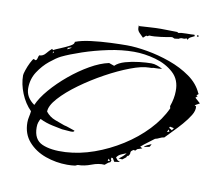

<svg xmlns="http://www.w3.org/2000/svg" viewBox="-66 -626 807 711"><g transform="rotate(10 337.0 -271.0)"><path d="M229 7Q187 7 147.5 -7Q108 -21 82.5 -50Q57 -79 57 -122Q57 -133 59.5 -143.5Q62 -154 63 -165Q39 -189 25 -223.5Q11 -258 11 -291Q11 -296 16 -311Q21 -326 28 -340Q35 -354 39 -357H40L46 -354Q51 -354 53 -362.5Q55 -371 57 -374Q71 -374 80.5 -385.5Q90 -397 100 -406L104 -402Q111 -406 129.5 -413.5Q148 -421 164 -429.5Q180 -438 178 -446Q201 -455 237 -459.5Q273 -464 310 -465.5Q347 -467 371 -467Q404 -467 447.5 -459.5Q491 -452 534.5 -436.5Q578 -421 612.5 -396.5Q647 -372 662 -337L664 -336L656 -329L661 -327L654 -320L674 -302L656 -292L663 -288H662Q664 -273 653 -255Q642 -237 625.5 -218Q609 -199 592.5 -182.5Q576 -166 566 -155Q557 -154 549.5 -150Q542 -146 533 -144L496 -116L484 -106L493 -101L475 -95L468 -88L463 -90Q451 -84 452 -77.5Q453 -71 445 -63L443 -65L440 -58L427 -48L413 -49Q429 -60 439 -73Q430 -70 419 -65Q408 -60 403 -51L410 -42L420 -37L399 -34L392 -46L387 -48L385 -42L388 -37L385 -30Q379 -28 375 -24.5Q371 -21 366 -17Q344 -19 318 -9Q292 1 268 1L259 5Q252 6 244.5 6.5Q237 7 229 7ZM215 -38Q268 -41 321.5 -60Q375 -79 424 -110Q473 -141 511 -181Q549 -221 569 -265L567 -273Q578 -304 578 -331Q579 -374 551 -399.5Q523 -425 482 -436.5Q441 -448 401 -448Q355 -448 305 -437.5Q255 -427 210.5 -412Q166 -397 137 -383Q121 -375 97.5 -356Q74 -337 56 -309.5Q38 -282 38 -247Q38 -213 71 -190Q83 -218 110.5 -250Q138 -282 173.5 -311.5Q209 -341 246.5 -362.5Q284 -384 317 -391L337 -384Q350 -397 374.5 -404Q399 -411 426 -414Q453 -417 471 -417Q482 -417 493 -413Q504 -409 514 -404Q508 -403 502 -402.5Q496 -402 489 -402Q480 -402 478 -401Q476 -400 465 -400Q439 -400 396.5 -384Q354 -368 306.5 -342Q259 -316 217 -285.5Q175 -255 148.5 -225.5Q122 -196 122 -174Q136 -156 157.5 -148Q179 -140 193 -135Q203 -133 213.5 -129Q224 -125 234 -122Q234 -116 221 -116.5Q208 -117 188 -119Q177 -121 151 -126.5Q125 -132 103 -143Q99 -136 96.5 -128.5Q94 -121 94 -110Q94 -64 127 -49.5Q160 -35 215 -38ZM155 -414Q166 -418 171 -424L157 -420ZM104 -390 109 -394 108 -399Q107 -397 106 -394.5Q105 -392 104 -390ZM589 -186 595 -195 580 -198 578 -195V-193ZM572 -177 581 -179 577 -187ZM499 -107 498 -108Q503 -113 509.5 -116Q516 -119 523 -122H524L519 -112Q514 -110 509 -109.5Q504 -109 499 -107ZM375 -33 383 -35 377 -42 375 -36ZM424 -505Q417 -512 409 -520Q401 -528 401 -538V-548L403 -545Q423 -546 444 -547.5Q465 -549 484 -549L545 -548L551 -545Q559 -548 579.5 -548Q600 -548 610 -549L612 -544Q605 -540 598 -537Q591 -534 588 -526L583 -531Q578 -527 570 -528Q562 -529 555 -524L540 -522L530 -526Q515 -523 489 -519.5Q463 -516 446 -517L438 -513L435 -515ZM620 -544V-549L627 -548L625 -544Z"/></g></svg>

Font: Kolker Brush
Style: Regular
Weight: 400
Designer: Robert E. Leuschke
Foundry: Robert E. Leuschke
Version: Version 1.010; ttfautohint (v1.8.3)